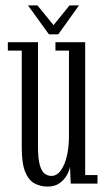

<svg xmlns="http://www.w3.org/2000/svg" viewBox="-20 -679 392 710"><path d="M156 11Q131 11 109 0Q87 -11 73.8 -42Q60.5 -73 60.5 -132.5V-492H9V-523H120.5V-138.5Q120.5 -93 127 -69.5Q133.5 -46 144.8 -37.2Q156 -28.5 170 -28.5Q190.5 -28.5 205.2 -49.2Q220 -70 227.5 -103Q235 -136 235 -172.5V-492H185V-523H295V-31.5H340.5V0H241.5L239 -62Q236.5 -47.5 226.8 -30.5Q217 -13.5 199.5 -1.2Q182 11 156 11ZM161 -552 83.5 -659H118.5L178 -586L237 -659H272L195.5 -552Z"/></svg>

Font: Imbue Light
Style: Regular
Weight: 300
Designer: Tyler Finck
Foundry: Etcetera Type Company
Version: Version 1.102